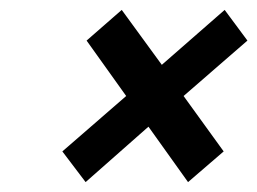

<svg xmlns="http://www.w3.org/2000/svg" viewBox="-20 -533 520 388"><path d="M226 -513 155 -451 235 -339 106 -227 153 -165 280 -277 360 -165 432 -227 351 -339 480 -451 434 -513 307 -402Z"/></svg>

Font: LT Wave Text Medium Italic
Style: Regular
Weight: 500
Designer: Daniel Lyons
Version: Version 2.5 (Glyphs App)